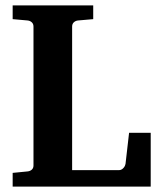

<svg xmlns="http://www.w3.org/2000/svg" viewBox="-20 -691 594 711"><path d="M26.9 0V-50.8L82 -56.2Q91.3 -57.1 97.7 -62.7Q104 -68.4 104 -78.1V-592.8Q104 -602.5 97.7 -608.4Q91.3 -614.3 82 -615.2L26.9 -620.1V-670.9H325.2V-620.1L269 -615.2Q259.8 -614.3 253.4 -608.4Q247.1 -602.5 247.1 -592.8V-61H420.9Q426.3 -61 430.4 -63.5Q434.6 -65.9 437.7 -69.6Q440.9 -73.2 442.6 -77.1Q444.3 -81.1 444.8 -84L458 -199.2H538.1V0Z"/></svg>

Font: Charis SIL Phon
Style: Bold
Weight: 700
Foundry: SIL International
Version: Version 5.000